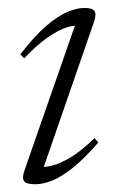

<svg xmlns="http://www.w3.org/2000/svg" viewBox="-20 -466 298 496"><path d="M43.5 -26.5 178 -412.5 191.5 -400Q175 -402 153.5 -395.5Q132 -389 104.5 -370.2Q77 -351.5 42.5 -315.5L32.5 -325.5Q68.5 -372.5 98.8 -398.5Q129 -424.5 153.8 -435Q178.5 -445.5 198 -445.5Q219 -445.5 224.2 -437.2Q229.5 -429 223 -410L88 -20L76.5 -35Q92.5 -33 113.8 -38Q135 -43 162.5 -59.5Q190 -76 224 -109L234 -98Q198.5 -57 169 -33.2Q139.5 -9.5 115.5 0.2Q91.5 10 71.5 10Q47 10 41.8 1.5Q36.5 -7 43.5 -26.5Z"/></svg>

Font: Newsreader 24pt Light
Style: Italic
Weight: 300
Italic angle: -17°
Designer: Hugues Gentile
Foundry: Production Type
Version: Version 1.003